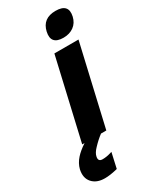

<svg xmlns="http://www.w3.org/2000/svg" viewBox="-260 -825 918 1131"><g transform="rotate(-30 199.0 -260.0)"><path d="M175 229Q129 240 95 240Q39 240 10 207Q-19 174 -7 120Q2 84 29 54Q52 28 94 0H78L204 -546H368L242 0H206Q175 23 144 56Q119 82 115 104Q108 136 139 136Q166 136 195 127L205 124L182 227ZM335 -760Q424 -760 406 -680Q397 -641 368 -620Q339 -599 298 -599Q211 -599 229 -680Q247 -760 335 -760Z"/></g></svg>

Font: Passageway
Style: BdIt
Weight: 700
Foundry: Ascender Corporation
Version: Version 1.11